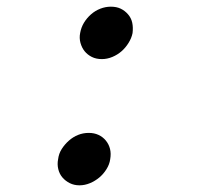

<svg xmlns="http://www.w3.org/2000/svg" viewBox="-20 -545 640 575"><path d="M154 -68Q156 -85 165 -99Q174 -113 186.5 -124Q199 -135 214 -141Q229 -147 246 -147Q262 -147 275 -141Q288 -135 297 -124Q306 -113 309.5 -99Q313 -85 310 -68Q308 -53 299 -38.5Q290 -24 277.5 -13.5Q265 -3 249.5 3.5Q234 10 218 10Q202 10 189 3.5Q176 -3 167 -13.5Q158 -24 154.5 -38.5Q151 -53 154 -68ZM220 -446Q223 -463 231.5 -477Q240 -491 252.5 -502Q265 -513 280.5 -519Q296 -525 312 -525Q329 -525 341.5 -519Q354 -513 363.5 -502Q373 -491 376 -477Q379 -463 377 -446Q374 -431 365 -416.5Q356 -402 344 -391.5Q332 -381 316.5 -374.5Q301 -368 285 -368Q268 -368 255 -374.5Q242 -381 233.5 -391.5Q225 -402 221 -416.5Q217 -431 220 -446Z"/></svg>

Font: Maple Mono NL Light
Style: Italic
Weight: 300
Italic angle: -10°
Monospace: yes
Designer: subframe7536
Version: Version 7.000